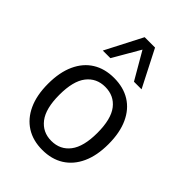

<svg xmlns="http://www.w3.org/2000/svg" viewBox="-220 -844 951 951"><g transform="rotate(45 255.5 -368.0)"><path d="M255.5 8.9Q190.5 8.9 143.2 -20.9Q95.9 -50.8 70.1 -107Q44.2 -163.2 44.2 -243.4Q44.2 -323.6 70.1 -380.1Q95.9 -436.6 143.2 -465.9Q190.5 -495.3 255.5 -495.3Q321.2 -495.3 368.6 -465.9Q416 -436.6 441.8 -380.1Q467.7 -323.6 467.7 -243.4Q467.7 -163.2 441.8 -107Q416 -50.8 368.6 -20.9Q321.2 8.9 255.5 8.9ZM255.5 -54.4Q317.9 -54.4 353.6 -101.2Q389.4 -148 389.4 -243.9Q389.4 -340.5 353.6 -386.7Q317.9 -432.9 255.5 -432.9Q194.6 -432.9 158.5 -386.7Q122.5 -340.5 122.5 -243.9Q122.5 -148 158.5 -101.2Q194.6 -54.4 255.5 -54.4ZM119.8 -551.3 219.6 -744.8H292.3L391.3 -551.3H338.1L255.5 -693.7L173 -551.3Z"/></g></svg>

Font: Nunito Sans 12pt ExtraLight SemiCondensed
Style: Regular
Weight: 200
Width: 4
Version: Version 3.101;gftools[0.9.27]